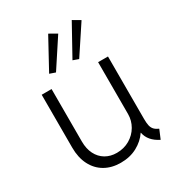

<svg xmlns="http://www.w3.org/2000/svg" viewBox="-186 -895 938 1019"><g transform="rotate(-30 283.0 -385.5)"><path d="M71.8 -190.9V-515.1H132.3V-193.4Q132.3 -148.9 148.9 -116.2Q165.5 -83.5 195.3 -65.9Q225.1 -48.3 263.7 -48.3Q307.6 -48.3 342.8 -68.8Q377.9 -89.4 397.7 -123.5Q417.5 -157.7 417.5 -197.3V-515.1H478V-132.3Q478 -106 481.7 -90.6Q485.4 -75.2 494.6 -65.2Q503.9 -55.2 522 -46.9L499 7.8Q437 -22.9 426.8 -77.6H425.8Q400.4 -39.6 356.7 -15.9Q313 7.8 255.9 7.8Q200.7 7.8 159.2 -16.1Q117.7 -40 94.7 -85Q71.8 -129.9 71.8 -190.9ZM161.6 -591.8 263.7 -778.8 310.1 -752.4 196.8 -579.6ZM304.7 -591.8 408.2 -778.8 453.1 -752.4 338.9 -579.6Z"/></g></svg>

Font: Reddit Sans Light
Style: Regular
Weight: 300
Designer: Stephen Hutchings
Foundry: Reddit
Version: Version 1.013